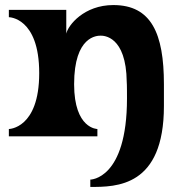

<svg xmlns="http://www.w3.org/2000/svg" viewBox="-20 -539 683 759"><path d="M428 -519C312 -519 249 -439 242 -406V-500H15V-471C15 -471 135 -471 135 -250C135 -30 15 -29 15 -29V0H365V-29C365 -29 273 -29 273 -206C273 -398 365 -398 378 -398C389 -398 479 -398 481 -215C482 -209 482 -158 482 -150C482 171 337 171 337 171V200C440 200 628 200 628 -120V-206C628 -407 578 -519 428 -519Z"/></svg>

Font: Ouroboros
Style: Regular
Weight: 400
Designer: Ariel Martín Pérez
Foundry: Velvetyne Type Foundry
Version: Version 2.001;hotconv 1.0.109;makeotfexe 2.5.65596